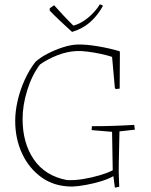

<svg xmlns="http://www.w3.org/2000/svg" viewBox="-20 -852 693 884"><path d="M509 12 502 -41Q480 -28 445.5 -17.5Q411 -7 375 -0.5Q339 6 313 7Q231 7 172.5 -34.5Q114 -76 82 -144.5Q50 -213 50 -295Q50 -340 61.5 -389.5Q73 -439 94 -485Q115 -531 143 -567Q165 -587 198.5 -604.5Q232 -622 269 -634Q306 -646 337 -647Q376 -648 430 -639Q484 -630 531 -616L532 -609L531 -444L513 -442L509 -446L496 -590Q476 -597 446 -603.5Q416 -610 385.5 -614Q355 -618 333 -617Q289 -615 244 -597.5Q199 -580 164 -555Q127 -506 105.5 -437Q84 -368 84 -304Q84 -193 136 -117.5Q188 -42 288 -23Q322 -21 362 -27.5Q402 -34 439 -45Q476 -56 499 -68L496 -245L402 -253L403 -271Q454 -271 501.5 -272.5Q549 -274 598 -277L601 -255L530 -247Q528 -174 527 -103Q526 -60 527.5 -31Q529 -2 529 8ZM312 -705 303 -713Q278 -736 255 -757.5Q232 -779 209 -803V-814L229 -828Q249 -806 272 -781Q295 -756 318 -734Q352 -743 385 -770Q418 -797 440 -832Q442 -832 447.5 -829.5Q453 -827 454 -825Q429 -780 395 -750Q361 -720 312 -705Z"/></svg>

Font: Labrada ExtraLight
Style: Regular
Weight: 200
Designer: Mercedes Jáuregui
Foundry: Omnibus-Type Team
Version: Version 1.000; ttfautohint (v1.8.4.7-5d5b)